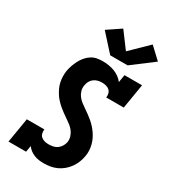

<svg xmlns="http://www.w3.org/2000/svg" viewBox="-238 -1104 1075 1222"><g transform="rotate(30 300.0 -493.0)"><path d="M289 8Q270 8 252 5.5Q234 3 217 -4Q200 -11 186.5 -21.5Q173 -32 163 -46L155 0H26L56 -181H185Q183 -166 186.5 -151.5Q190 -137 201 -128Q212 -119 226.5 -115.5Q241 -112 256 -112Q272 -112 288.5 -115.5Q305 -119 318.5 -129Q332 -139 341 -154Q350 -169 353 -185Q356 -206 349.5 -226Q343 -246 331 -261.5Q319 -277 303 -289Q287 -301 271 -312Q255 -323 239 -334.5Q223 -346 208 -359Q193 -372 179.5 -386.5Q166 -401 155.5 -417.5Q145 -434 136.5 -452Q128 -470 123.5 -490.5Q119 -511 118.5 -532Q118 -553 121 -574Q125 -595 132 -615.5Q139 -636 149 -655.5Q159 -675 173.5 -692.5Q188 -710 207 -722.5Q226 -735 247 -739Q268 -743 289 -743Q312 -743 334.5 -739.5Q357 -736 377 -728.5Q397 -721 414.5 -708.5Q432 -696 445 -679L454 -735H583L553 -554H424Q427 -569 423 -583.5Q419 -598 408.5 -607Q398 -616 383 -619.5Q368 -623 354 -623Q339 -623 323.5 -619Q308 -615 295 -605Q282 -595 274.5 -580.5Q267 -566 265 -551Q261 -530 267 -510Q273 -490 285 -474.5Q297 -459 313 -447Q329 -435 345 -424Q361 -413 377 -401.5Q393 -390 408 -377Q423 -364 436 -349.5Q449 -335 460 -319Q471 -303 479.5 -285Q488 -267 493 -247Q498 -227 499 -206Q500 -185 496 -164Q492 -140 483 -117.5Q474 -95 459.5 -74.5Q445 -54 425.5 -37.5Q406 -21 383 -10.5Q360 0 336 4Q312 8 289 8ZM440 -799H312L201 -922L299 -988L386 -871L512 -994L595 -916Z"/></g></svg>

Font: Iosevka Slab HvExObl
Style: Regular
Weight: 900
Width: 7
Italic angle: -9°
Monospace: yes
Designer: Belleve Invis
Foundry: Belleve Invis
Version: Version 11.1.1; ttfautohint (v1.8.3)